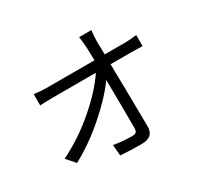

<svg xmlns="http://www.w3.org/2000/svg" viewBox="-163 -1006 1327 1258"><g transform="rotate(-30 500.0 -377.0)"><path d="M656.2 -601.6H813.5Q852.5 -601.6 898.4 -608.4V-524.4Q851.6 -526.4 816.4 -526.4H657.2Q662.1 -257.8 664.1 -51.8Q664.1 28.3 573.2 28.3Q486.3 28.3 413.1 22.5L406.2 -59.6Q478.5 -47.9 546.9 -47.9Q568.4 -47.9 576.2 -57.1Q584 -66.4 584 -87.9Q584 -250 581.1 -451.2Q514.6 -357.4 393.1 -251Q271.5 -144.5 143.6 -76.2L86.9 -140.6Q230.5 -210.9 356 -319.8Q481.4 -428.7 545.9 -526.4H215.8Q169.9 -526.4 123 -523.4V-608.4Q173.8 -601.6 214.8 -601.6H579.1Q577.1 -668 576.2 -699.2Q571.3 -765.6 567.4 -783.2H660.2Q654.3 -740.2 654.3 -699.2Z"/></g></svg>

Font: Gen Shin Gothic Regular
Style: Regular
Weight: 400
Designer: [Source Han Sans]
Ryoko NISHIZUKA  (kana & ideographs); Paul D. Hunt (Latin, Greek & Cyrillic); Wenlong ZHANG  (bopomofo
Version: Version 1.002.20150607